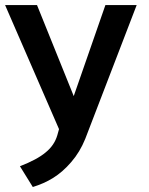

<svg xmlns="http://www.w3.org/2000/svg" viewBox="-25 -521 589 758"><path d="M104.5 217.3C162.6 199.2 210.9 171.9 256.3 118.7C279.3 92.3 297.4 62 311.5 27.3L514.6 -501H391.1L266.1 -141.6L121.1 -501H-4.9L208 -11.2L201.2 13.2C193.4 39.6 178.2 62 155.3 80.6C132.8 99.6 99.1 117.7 53.7 135.3L104.5 217.3Z"/></svg>

Font: Ride
Style: Bold
Weight: 700
Version: Version 3.000